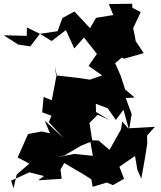

<svg xmlns="http://www.w3.org/2000/svg" viewBox="-35 -909 869 1034"><path d="M481 -350 545 -326 589 -263 630 -318 660 -209 674 -295 642 -381 690 -384 639 -427 615 -501 585 -569 621 -599 634 -593 739 -623 696 -687 690 -721 682 -757 723 -844 678 -867 677 -889 551 -887 575 -828 482 -813 450 -757 366 -847 301 -812 275 -741 180 -727 110 -761 109 -716 -15 -719 63 -669 128 -659 180 -727 243 -688 320 -747 365 -648 417 -707 487 -619 442 -554 515 -503 449 -480 397 -488 267 -503 261 -553 270 -506 244 -369 200 -387 192 -304 242 -286 228 -251 309 -164 206 -259 234 -191 189 -201 116 -187 60 -61 123 -28 55 31 38 105 25 64 123 19 202 39 171 62 297 54 291 4 311 -31 418 32 457 57 464 97 540 74 573 88 633 54 608 -11 692 -69 705 6 726 53 746 -59 758 -136 757 -179 799 -226 655 -218 623 -255 617 -213 555 -102 496 -152 450 -154 465 -70 364 -80 268 -61 312 -72 401 -124 462 -149 447 -247 491 -291 554 -263 482 -306Z"/></svg>

Font: Hussar Lance
Style: Regular
Weight: 700
Foundry: Cannot Into Space Fonts, PlusOne Fonts
Version: Version 2.27